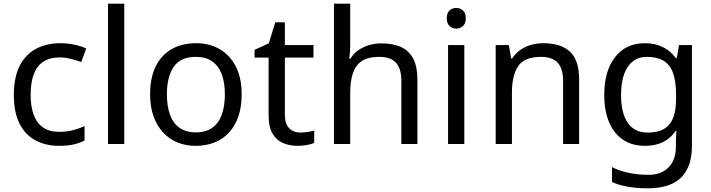

<svg xmlns="http://www.w3.org/2000/svg" viewBox="-20 -780 3853 1040"><path d="M300 10Q229 10 173.5 -19Q118 -48 86.5 -109Q55 -170 55 -265Q55 -364 88 -426Q121 -488 177.5 -517Q234 -546 306 -546Q347 -546 385 -537.5Q423 -529 447 -517L420 -444Q396 -453 364 -461Q332 -469 304 -469Q250 -469 215 -446Q180 -423 163 -378Q146 -333 146 -266Q146 -202 163 -157Q180 -112 214 -89Q248 -66 299 -66Q343 -66 376.5 -75Q410 -84 438 -97V-19Q411 -5 378.5 2.5Q346 10 300 10Z M653 0H565V-760H653Z M1289 -269Q1289 -202 1271.5 -150.5Q1254 -99 1221.5 -63Q1189 -27 1142.5 -8.5Q1096 10 1039 10Q986 10 941 -8.5Q896 -27 863 -63Q830 -99 811.5 -150.5Q793 -202 793 -269Q793 -358 823 -419.5Q853 -481 909 -513.5Q965 -546 1042 -546Q1115 -546 1170.5 -513.5Q1226 -481 1257.5 -419.5Q1289 -358 1289 -269ZM884 -269Q884 -206 900.5 -159.5Q917 -113 952 -88Q987 -63 1041 -63Q1095 -63 1130 -88Q1165 -113 1181.5 -159.5Q1198 -206 1198 -269Q1198 -333 1181 -378Q1164 -423 1129.5 -447.5Q1095 -472 1040 -472Q958 -472 921 -418Q884 -364 884 -269Z M1607 -62Q1627 -62 1648 -65.5Q1669 -69 1682 -73V-6Q1668 1 1642 5.5Q1616 10 1592 10Q1550 10 1514.5 -4.5Q1479 -19 1457 -55Q1435 -91 1435 -156V-468H1359V-510L1436 -545L1471 -659H1523V-536H1678V-468H1523V-158Q1523 -109 1546.5 -85.5Q1570 -62 1607 -62Z M1877 -537Q1877 -518 1875.5 -498Q1874 -478 1872 -462H1878Q1895 -490 1921 -508Q1947 -526 1979 -535.5Q2011 -545 2045 -545Q2110 -545 2153.5 -524.5Q2197 -504 2219 -461Q2241 -418 2241 -349V0H2154V-343Q2154 -408 2125 -440Q2096 -472 2034 -472Q1974 -472 1940 -449.5Q1906 -427 1891.5 -383.5Q1877 -340 1877 -277V0H1789V-760H1877Z M2495 -536V0H2407V-536ZM2452 -737Q2472 -737 2487.5 -723.5Q2503 -710 2503 -681Q2503 -653 2487.5 -639Q2472 -625 2452 -625Q2430 -625 2415 -639Q2400 -653 2400 -681Q2400 -710 2415 -723.5Q2430 -737 2452 -737Z M2923 -546Q3019 -546 3068 -499.5Q3117 -453 3117 -349V0H3030V-343Q3030 -408 3001 -440Q2972 -472 2910 -472Q2821 -472 2787 -422Q2753 -372 2753 -278V0H2665V-536H2736L2749 -463H2754Q2772 -491 2798.5 -509.5Q2825 -528 2857 -537Q2889 -546 2923 -546Z M3473 -546Q3526 -546 3568.5 -526Q3611 -506 3641 -465H3646L3658 -536H3728V9Q3728 85 3702 136.5Q3676 188 3623 214Q3570 240 3488 240Q3430 240 3381.5 231.5Q3333 223 3295 206V125Q3333 145 3384 156Q3435 167 3493 167Q3562 167 3601.5 126.5Q3641 86 3641 16V-5Q3641 -17 3642 -39.5Q3643 -62 3644 -71H3640Q3612 -30 3570.5 -10Q3529 10 3474 10Q3370 10 3311.5 -63Q3253 -136 3253 -267Q3253 -395 3311.5 -470.5Q3370 -546 3473 -546ZM3485 -472Q3440 -472 3408.5 -448Q3377 -424 3360.5 -378Q3344 -332 3344 -266Q3344 -167 3380.5 -114.5Q3417 -62 3487 -62Q3528 -62 3557 -72.5Q3586 -83 3605 -105.5Q3624 -128 3633 -163Q3642 -198 3642 -246V-267Q3642 -340 3625.5 -385Q3609 -430 3574 -451Q3539 -472 3485 -472Z"/></svg>

Font: Noto Sans Telugu
Style: Regular
Weight: 400
Designer: Jelle Bosma - Monotype Design Team
Foundry: Monotype Imaging Inc.
Version: Version 2.003